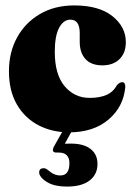

<svg xmlns="http://www.w3.org/2000/svg" viewBox="-20 -478 500 708"><path d="M444 -322.5Q444 -282.5 420.5 -259.8Q397 -237 357.5 -237Q316.5 -237 295.2 -260.2Q274 -283.5 274 -324V-356Q274 -405.5 239.5 -405.5Q214 -405.5 198 -375.5Q182 -345.5 182 -287Q182 -203 218.5 -160Q255 -117 310.5 -117Q347 -117 372.2 -127.8Q397.5 -138.5 411 -164Q418 -171 422.5 -173Q427 -175 431 -175Q442.5 -174.5 442 -157Q435.5 -84 380 -37Q324.5 10 235 10Q171.5 10 121.2 -16.5Q71 -43 42 -93.2Q13 -143.5 13 -215.5Q13 -285 43 -339.8Q73 -394.5 127.2 -426.2Q181.5 -458 253.5 -458Q345 -458 394.5 -418.5Q444 -379 444 -322.5ZM217.5 -6H251L219 52Q228 51.5 241 51.5Q289 51.5 314.2 71.5Q339.5 91.5 339.5 126.5Q339.5 165 310.5 187.5Q281.5 210 227 210Q183 210 156.5 195.2Q130 180.5 124.5 161.5Q123 143.5 138.5 142.5Q144 141.5 148.5 143.8Q153 146 158 150Q179 169 202.5 169Q236 169 236 124Q236 84.5 196 84.5H187.5Q169 84.5 178 64Z"/></svg>

Font: Fraunces 144pt Soft Black
Style: Regular
Weight: 900
Version: Version 1.000;[b76b70a41]